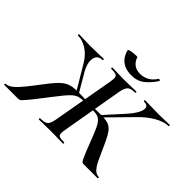

<svg xmlns="http://www.w3.org/2000/svg" viewBox="-196 -1077 1352 1352"><g transform="rotate(45 479.5 -401.5)"><path d="M312 0Q310 0 310 -6Q310 -12 312 -12Q343 -12 359.5 -18Q376 -24 384.5 -40Q393 -56 398 -84L480 -547Q485 -576 482 -590Q479 -604 465 -608.5Q451 -613 421 -613Q417 -613 417 -619Q417 -625 421 -625Q446 -625 474 -623.5Q502 -622 533 -622Q570 -622 602.5 -623.5Q635 -625 658 -625Q662 -625 662 -619Q662 -613 658 -613Q615 -613 599 -597Q583 -581 575 -538L495 -77Q490 -49 492 -35Q494 -21 508 -16.5Q522 -12 552 -12Q556 -12 556 -6Q556 0 552 0Q526 0 495 -1Q464 -2 428 -2Q396 -2 366 -1Q336 0 312 0ZM-32 0Q-35 0 -34.5 -6Q-34 -12 -32 -12Q-4 -13 22.5 -35Q49 -57 81.5 -97Q114 -137 156 -193Q192 -241 218.5 -269.5Q245 -298 268.5 -311.5Q292 -325 317.5 -329Q343 -333 378 -333Q416 -333 477 -330L475 -312Q465 -313 456.5 -314Q448 -315 440 -315Q415 -315 396 -309Q377 -303 358.5 -287Q340 -271 315.5 -241Q291 -211 255 -164Q208 -102 181 -68.5Q154 -35 140.5 -20.5Q127 -6 120.5 -3Q114 0 106 0ZM366 -317 255 -503Q223 -557 178.5 -585Q134 -613 90 -613Q86 -613 86 -619Q86 -625 89 -625Q112 -625 136 -623.5Q160 -622 200 -622Q237 -622 271 -623.5Q305 -625 333 -625Q337 -625 337 -619Q337 -613 333 -613Q301 -613 286.5 -592Q272 -571 276.5 -536.5Q281 -502 305 -461L384 -326ZM757 0Q750 0 744.5 -3.5Q739 -7 731 -23Q723 -39 708.5 -74.5Q694 -110 670 -173Q652 -220 638.5 -248Q625 -276 611 -290.5Q597 -305 580 -310Q563 -315 538 -315Q529 -315 521 -314Q513 -313 502 -312V-330Q564 -333 599 -333Q635 -333 659 -327.5Q683 -322 700.5 -306.5Q718 -291 734.5 -261.5Q751 -232 772 -184Q796 -130 814 -92Q832 -54 851 -33.5Q870 -13 896 -12Q901 -12 900.5 -6Q900 0 897 0ZM609 -317 595 -326 717 -461Q756 -504 774 -538Q792 -572 786 -592.5Q780 -613 745 -613Q743 -613 743 -619Q743 -625 745 -625Q777 -625 810.5 -623.5Q844 -622 880 -622Q921 -622 945.5 -623.5Q970 -625 991 -625Q994 -625 994 -619Q994 -613 991 -613Q948 -613 893.5 -582.5Q839 -552 787 -498ZM552 -680Q506 -680 476 -696.5Q446 -713 430.5 -737.5Q415 -762 410 -787Q409 -792 421.5 -795.5Q434 -799 450 -801Q466 -803 479 -803Q492 -803 493 -800Q503 -769 526.5 -750Q550 -731 590 -731Q621 -731 651 -745.5Q681 -760 707 -799Q710 -803 717 -799Q724 -795 722 -792Q689 -742 650 -711Q611 -680 552 -680Z"/></g></svg>

Font: Cormorant
Style: Bold Italic
Weight: 700
Italic angle: -10°
Designer: Christian Thalmann (Catharsis Fonts)
Foundry: Catharsis Fonts
Version: Version 4.000